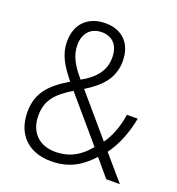

<svg xmlns="http://www.w3.org/2000/svg" viewBox="-133 -833 878 951"><g transform="rotate(20 306.0 -357.5)"><path d="M263 -725C171 -725 113 -668 113 -576C113 -505 146 -455 196 -393C100 -336 48 -280 48 -180C48 -62 122 10 240 10C338 10 400 -32 453 -90L529 0H601L489 -130C530 -185 559 -259 573 -335H516C507 -272 485 -213 454 -171L273 -383C354 -432 406 -489 406 -577C406 -671 349 -725 263 -725ZM261 -677C317 -677 351 -639 351 -577C351 -510 316 -462 241 -420C195 -473 167 -520 167 -576C167 -639 203 -677 261 -677ZM227 -356 420 -130C376 -76 323 -41 243 -41C160 -41 105 -94 105 -182C105 -263 146 -307 227 -356Z"/></g></svg>

Font: Noto Sans Gujarati UI SemiCondensed Light
Style: Regular
Weight: 300
Width: 4
Designer: Jelle Bosma - Monotype Design Team, Universal Thirst
Foundry: Monotype Imaging Inc.
Version: Version 2.106